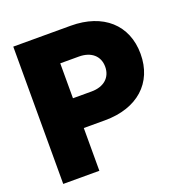

<svg xmlns="http://www.w3.org/2000/svg" viewBox="-131 -842 906 956"><g transform="rotate(-20 322.5 -364.0)"><path d="M42.5 0H233.9V-226.6H346.2C518.1 -226.6 626 -323.2 626 -477.1C626 -630.9 518.1 -727.5 346.7 -727.5H42.5ZM233.9 -384.3V-569.3H332.5C397.9 -569.3 438.5 -533.7 438.5 -477.1C438.5 -420.4 397.9 -384.3 332.5 -384.3Z"/></g></svg>

Font: Raveo Display Display ExtraBold
Style: Regular
Weight: 800
Designer: Jakub Foglar, Rasmus Andersson (Inter)
Foundry: Jakubfoglar.com
Version: Version 1.100;Glyphs 3.2.3 (3260)